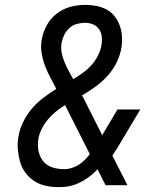

<svg xmlns="http://www.w3.org/2000/svg" viewBox="-20 -763 640 791"><path d="M223 8Q195 8 169 2.5Q143 -3 122 -16.5Q101 -30 85.5 -50.5Q70 -71 63 -95.5Q56 -120 53.5 -146.5Q51 -173 56 -200Q61 -231 75.5 -260.5Q90 -290 111 -315Q132 -340 158.5 -360Q185 -380 212 -397Q200 -420 187.5 -443.5Q175 -467 165.5 -492Q156 -517 151.5 -544.5Q147 -572 152 -600Q157 -630 172.5 -658.5Q188 -687 214 -707Q240 -727 270.5 -735Q301 -743 331 -743Q355 -743 377.5 -738.5Q400 -734 419.5 -723.5Q439 -713 452.5 -695.5Q466 -678 473.5 -657Q481 -636 482.5 -613Q484 -590 480 -566Q475 -535 460.5 -505.5Q446 -476 423.5 -451Q401 -426 374 -406.5Q347 -387 318 -370Q320 -367 321.5 -363.5Q323 -360 325 -357L401 -206L464 -312H558L465 -156Q459 -148 454 -139.5Q449 -131 443 -122L505 0H415L411 -8L387 -55L382 -66Q358 -40 328 -21.5Q298 -3 266 4L258 5L255 6Q247 7 238.5 7.5Q230 8 223 8ZM282 -437Q302 -449 321.5 -463Q341 -477 356.5 -494.5Q372 -512 383 -533Q394 -554 398 -576Q401 -594 399.5 -611Q398 -628 388.5 -642Q379 -656 363.5 -662.5Q348 -669 330 -669Q314 -669 297 -664.5Q280 -660 266.5 -648Q253 -636 245 -620Q237 -604 234 -588Q230 -566 234 -546Q238 -526 245.5 -507.5Q253 -489 262.5 -472Q272 -455 281 -438ZM245 -66Q259 -66 274 -70.5Q289 -75 303 -83.5Q317 -92 328.5 -103.5Q340 -115 350 -128L251 -324Q251 -325 250 -326.5Q249 -328 248 -330Q228 -318 210.5 -303.5Q193 -289 178 -271.5Q163 -254 152.5 -233.5Q142 -213 138 -191Q134 -166 138.5 -142Q143 -118 157.5 -99.5Q172 -81 195.5 -73.5Q219 -66 245 -66Z"/></svg>

Font: Iosevka Extended Oblique
Style: Regular
Weight: 400
Width: 7
Italic angle: -9°
Monospace: yes
Designer: Belleve Invis
Foundry: Belleve Invis
Version: Version 32.0.1; ttfautohint (v1.8.4)